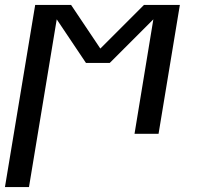

<svg xmlns="http://www.w3.org/2000/svg" viewBox="-29 -540 799 775"><path d="M-9 215 113 -520H258L376 -344L552 -520H697L611 0H514L590 -462L414 -286H318L200 -462L88 215Z"/></svg>

Font: Iosevka Etoile Medium
Style: Italic
Weight: 500
Italic angle: -9°
Designer: Belleve Invis
Foundry: Belleve Invis
Version: Version 22.1.2; ttfautohint (v1.8.4)